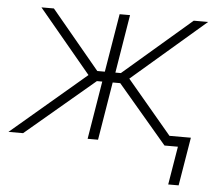

<svg xmlns="http://www.w3.org/2000/svg" viewBox="-75 -570 868 780"><g transform="rotate(5 358.5 -180.0)"><path d="M-26.4 0 277.3 -258.3 63 -515.6H113.8L311.5 -277.8H342.3L381.8 -515.6H424.3L385.3 -277.8H407.7L684.1 -515.6H742.7L443.8 -258.3L661.1 0H609.9L408.7 -236.8H377.9L338.9 0H296.4L335.4 -236.8H313.5L33.2 0ZM638.7 156.2 664.6 0H617.2L624 -41H713.9L681.2 156.2Z"/></g></svg>

Font: Inter Display ExtraLight
Style: Italic
Weight: 200
Italic angle: -9.39999°
Designer: Rasmus Andersson
Foundry: rsms
Version: Version 4.000;git-a52131595